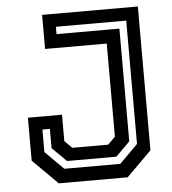

<svg xmlns="http://www.w3.org/2000/svg" viewBox="-51 -747 710 794"><g transform="rotate(-5 304.0 -350.0)"><path d="M161 0 57.5 -103V-281.5H199V-172L229.5 -141.5H378.5L409 -172V-558.5H153V-700H550.5V-103L447 0ZM189 -58H421.5L497.5 -134V-646H205.5V-615.5H466.5V-147.5L408 -89H203L144 -147.5V-227.5H113V-134Z"/></g></svg>

Font: Tourney SemiBold
Style: Regular
Weight: 600
Version: Version 1.015